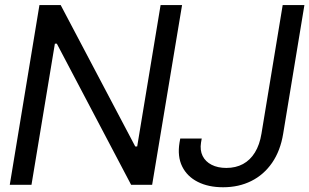

<svg xmlns="http://www.w3.org/2000/svg" viewBox="-20 -748 1252 777"><path d="M716.8 -727.5 595.7 0H510.7L210 -571.3H202.1L107.4 0H19.5L139.6 -727.5H225.6L527.3 -155.3H535.2L629.9 -727.5ZM882.8 9.8Q823.2 9.8 780.3 -12Q737.3 -33.7 717.3 -74.2Q697.3 -114.7 706.5 -170.9L709.5 -187.5H796.4L793.5 -170.9Q788.6 -140.1 800 -116.9Q811.5 -93.8 836.4 -81.1Q861.3 -68.4 896 -68.4Q934.1 -68.4 963.4 -84.2Q992.7 -100.1 1011.7 -131.1Q1030.8 -162.1 1038.1 -207L1124 -727.5H1211.9L1126 -207Q1114.7 -137.7 1081.1 -89.1Q1047.4 -40.5 996.8 -15.4Q946.3 9.8 882.8 9.8Z"/></svg>

Font: Inter Tight
Style: Italic
Weight: 400
Italic angle: -9.39999°
Designer: Rasmus Andersson
Foundry: rsms
Version: Version 3.002